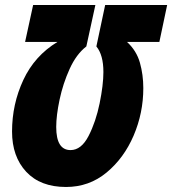

<svg xmlns="http://www.w3.org/2000/svg" viewBox="-20 -734 686 765"><path d="M243 11Q335 11 404.5 -46.5Q474 -104 512.5 -194Q551 -284 551 -383Q551 -436 537.5 -484Q524 -532 486 -567H615L646 -714H399L364 -549Q392 -515 392 -447Q392 -396 377 -322.5Q362 -249 333 -192.5Q304 -136 261 -136Q204 -136 204 -228Q204 -274 217.5 -337.5Q231 -401 257.5 -459.5Q284 -518 324 -549L360 -714H112L80 -567H209Q118 -512 73 -415.5Q28 -319 28 -210Q28 -110 84.5 -49.5Q141 11 243 11Z"/></svg>

Font: Noto Sans Display Condensed Black
Style: Italic
Weight: 900
Width: 3
Italic angle: -192°
Designer: Monotype Design Team
Foundry: Monotype Imaging Inc.
Version: Version 1.900